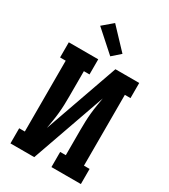

<svg xmlns="http://www.w3.org/2000/svg" viewBox="-234 -1097 1067 1209"><g transform="rotate(30 300.0 -493.0)"><path d="M44 0V-110H85V-625H44V-735H258V-625H217V-441Q217 -411 216 -380.5Q215 -350 212 -319.5Q209 -289 204 -259Q199 -229 194 -199L383 -735H556V-625H515V-110H556V0H342V-110H383V-294Q383 -324 384 -354.5Q385 -385 388 -415.5Q391 -446 396 -476Q401 -506 406 -536L217 0ZM314 -789 163 -924 236 -986 373 -841Z"/></g></svg>

Font: Iosevka Etoile Extrabold
Style: Regular
Weight: 800
Designer: Belleve Invis
Foundry: Belleve Invis
Version: Version 22.1.2; ttfautohint (v1.8.4)